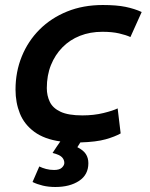

<svg xmlns="http://www.w3.org/2000/svg" viewBox="-20 -557 600 767"><path d="M201 190Q174 190 151 184.5Q128 179 110 170L137 108Q149 114 164 118Q179 122 196 122Q218 122 227.5 112.5Q237 103 237 94Q237 81 227.5 71Q218 61 190 54Q198 42 205.5 30.5Q213 19 221 8Q157 -1 117 -30.5Q77 -60 59.5 -103.5Q42 -147 42 -199Q42 -270 67 -331.5Q92 -393 138 -439Q184 -485 248 -511Q312 -537 391 -537Q446 -537 482 -529.5Q518 -522 546 -509L501 -409Q484 -417 456 -423.5Q428 -430 389 -430Q340 -430 299.5 -414Q259 -398 229.5 -368Q200 -338 183.5 -297Q167 -256 167 -205Q167 -175 179 -150Q191 -125 222 -110.5Q253 -96 309 -96Q355 -96 393.5 -105.5Q432 -115 450 -124L462 -24Q439 -11 402 -0.5Q365 10 301 12L289 31Q313 43 323 58.5Q333 74 333 95Q333 141 296 165.5Q259 190 201 190Z"/></svg>

Font: Ubuntu Sans Mono SemiBold
Style: Italic
Weight: 600
Italic angle: -13.5°
Monospace: yes
Designer: Dalton Maag Ltd
Foundry: Dalton Maag Ltd
Version: Version 1.006